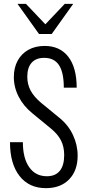

<svg xmlns="http://www.w3.org/2000/svg" viewBox="-20 -970 454 999"><path d="M219 9Q131 9 81.5 -54.5Q32 -118 32 -230H99Q99 -147 132 -100Q165 -53 224 -53Q268 -53 291 -81Q314 -109 314 -163Q314 -206 297.5 -239Q281 -272 244 -302L149 -380Q102 -418 77 -467Q52 -516 52 -569Q52 -618 72 -654.5Q92 -691 128 -711Q164 -731 212 -731Q292 -731 335.5 -674.5Q379 -618 379 -514H312Q312 -593 287 -631Q262 -669 210 -669Q167 -669 144.5 -643.5Q122 -618 122 -571Q122 -531 139.5 -498.5Q157 -466 194 -435L289 -357Q335 -320 359.5 -268Q384 -216 384 -160Q384 -82 339.5 -36.5Q295 9 219 9ZM183 -793 71 -950H115L245 -813H187L317 -950H361L249 -793Z"/></svg>

Font: Instrument Sans Condensed
Style: Regular
Weight: 400
Width: 3
Designer: Rodrigo Fuenzalida
Foundry: fragTYPE
Version: Version 1.000;gftools[0.9.28]